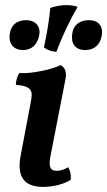

<svg xmlns="http://www.w3.org/2000/svg" viewBox="-20 -723 420 752"><path d="M201 -520C223 -580 255 -647 284 -696C272 -701 255 -703 238 -703C219 -703 198 -699 177 -692C173 -649 165 -596 152 -537C165 -527 183 -521 201 -520ZM70 -527C102 -527 123 -545 132 -578C143 -617 121 -644 82 -644C47 -644 25 -626 19 -595C11 -555 31 -527 70 -527ZM314 -527C348 -527 371 -546 378 -581C386 -619 366 -644 329 -644C291 -644 268 -625 263 -592C257 -554 273 -527 314 -527ZM148 9C194 9 235 -4 257 -19C259 -38 255 -55 247 -68C232 -59 216 -54 202 -54C175 -54 170 -72 178 -113L237 -416C242 -443 233 -460 217 -468C190 -453 105 -433 56 -437C47 -424 43 -408 42 -391C108 -385 109 -366 100 -320L61 -114C45 -32 74 9 148 9Z"/></svg>

Font: Vollkorn Semibold
Style: Italic
Weight: 600
Italic angle: -11°
Designer: Friedrich Althausen
Foundry: Friedrich Althausen
Version: Version 4.015;PS 004.015;hotconv 1.0.88;makeotf.lib2.5.64775